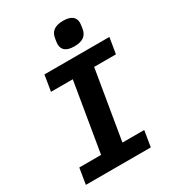

<svg xmlns="http://www.w3.org/2000/svg" viewBox="-217 -1037 1035 1152"><g transform="rotate(-30 300.0 -460.5)"><path d="M481.9 0 500 -110.1H349.1L429 -588.1H579.9L598 -698.2H148.1L130 -588.1H280.9L201 -110.1H50.1L32 0ZM306.8 -815C306.8 -779.8 328.8 -753.9 388.8 -753.9C448.9 -753.9 475.9 -778.1 483 -820C486.9 -844.1 487.9 -853 487.9 -860.1C487.9 -894.9 465.9 -921.2 405.9 -921.2C345.9 -921.2 318.9 -897 311.8 -855.1C307.9 -831 306.8 -822.1 306.8 -815Z"/></g></svg>

Font: Margiela Mono Italic Bold It
Style: Regular
Weight: 700
Designer: Mike Abbink, Paul van der Laan, Pieter van Rosmalen
Foundry: Bold Monday
Version: Version 2.003 2021